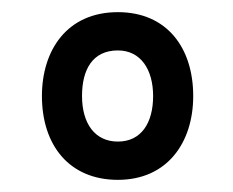

<svg xmlns="http://www.w3.org/2000/svg" viewBox="-20 -578 384 316"><path d="M174 -282C255 -282 298 -343 298 -420C298 -499 255 -558 174 -558C90 -558 49 -495 49 -420C49 -339 94 -282 174 -282ZM174 -345C136 -345 115 -375 115 -420C115 -463 132 -495 174 -495C212 -495 232 -463 232 -420C232 -375 212 -345 174 -345Z"/></svg>

Font: Noto Sans Devanagari ExtraCondensed
Style: Regular
Weight: 400
Width: 2
Designer: Jelle Bosma - Monotype Design Team
Foundry: Monotype Imaging Inc.
Version: Version 2.004